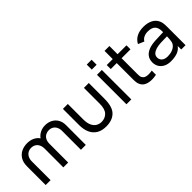

<svg xmlns="http://www.w3.org/2000/svg" viewBox="102 -1599 2488 2488"><g transform="rotate(-45 1346.0 -354.5)"><path d="M805 -365 804.5 0H715.5L716 -345.5Q716 -385 701.2 -414.2Q686.5 -443.5 660.2 -459Q634 -474.5 600 -474.5Q568.5 -474.5 541.5 -460Q514.5 -445.5 498.2 -416Q482 -386.5 482 -343L481.5 0H393L393.5 -342Q393.5 -382.5 379 -412.5Q364.5 -442.5 338 -458.5Q311.5 -474.5 276.5 -474.5Q241.5 -474.5 215 -458Q188.5 -441.5 173.8 -411.8Q159 -382 159 -343H159.5L159 -336.5V0H69.5V-343Q69.5 -413.5 98.8 -461Q128 -508.5 176.2 -531.2Q224.5 -554 281.5 -554Q337.5 -554 381 -533.5Q424.5 -513 450.5 -475Q476.5 -512 518.8 -533Q561 -554 610.5 -554Q666.5 -554 710.8 -530.8Q755 -507.5 780 -464.5Q805 -421.5 805 -365Z M1399.5 -540 1399 -252Q1399 -103.5 1336.2 -42Q1273.5 19.5 1163 19.5Q1083 19.5 1029.8 -13.2Q976.5 -46 950.8 -104.8Q925 -163.5 925 -241.5V-540H1015V-257Q1015 -188.5 1035.5 -145.8Q1056 -103 1089.2 -84.2Q1122.5 -65.5 1162.5 -65.5Q1226 -66 1268 -109Q1310 -152 1310 -251.5V-540Z M1638.5 -635.5H1549.5V-727.5H1638.5ZM1638.5 0H1549.5V-540H1638.5Z M1927 -466.5V-208V-179Q1927 -153.5 1929 -138Q1931 -122.5 1938 -111Q1950 -89.5 1972.2 -80Q1994.5 -70.5 2027 -70.5Q2050.5 -70.5 2090 -76.5V0Q2048.5 8.5 2010 8.5Q1956.5 8.5 1916.2 -9.2Q1876 -27 1856.5 -65Q1845 -87.5 1841.5 -111Q1838 -134.5 1838 -169.5V-204V-466.5H1728.5V-540H1838V-690H1927V-540H2090V-466.5Z M2632.5 -334V0H2553.5V-64.5Q2522 -21.5 2472.5 -3.2Q2423 15 2353.5 15Q2295 15 2253.5 -6.8Q2212 -28.5 2191 -65Q2170 -101.5 2170 -146Q2170 -265.5 2302.5 -304.5Q2340.5 -315 2389 -318.5Q2437.5 -322 2520.5 -324L2545.5 -324.5Q2546 -330 2546 -340Q2546 -408 2513.5 -440Q2481 -472 2412 -472Q2371 -472 2339 -457Q2307 -442 2288.5 -411L2206.5 -446Q2233.5 -498.5 2285.5 -526.8Q2337.5 -555 2413 -555Q2487.5 -555 2539.8 -528.2Q2592 -501.5 2615 -449.5Q2625.5 -426.5 2629 -399Q2632.5 -371.5 2632.5 -334ZM2537 -172.5Q2542.5 -198 2543.5 -251.5Q2472 -251.5 2425 -248.5Q2378 -245.5 2342.5 -235.5Q2304 -223.5 2281.2 -202.5Q2258.5 -181.5 2258.5 -146.5Q2258.5 -123 2270 -103.2Q2281.5 -83.5 2306 -71.5Q2330.5 -59.5 2367 -59.5Q2414.5 -59.5 2452.2 -73.8Q2490 -88 2512.2 -113.5Q2534.5 -139 2537 -172.5Z"/></g></svg>

Font: CCSD_manrope Medium
Style: Regular
Weight: 500
Designer: Mikhail Sharanda
Foundry: Mikhail Sharanda
Version: Version 4.503